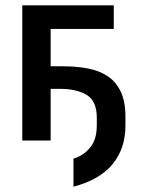

<svg xmlns="http://www.w3.org/2000/svg" viewBox="-20 -546 540 724"><path d="M64 -526H409V-437H171V-296H219Q270 -296 313 -287.5Q356 -279 387 -258Q418 -237 435.5 -200Q453 -163 453 -106V-72Q453 14 404.5 73Q356 132 257 158V52Q293 42 319 11.5Q345 -19 345 -73V-102Q345 -165 307 -188Q269 -211 206 -211H171V-16H64Z"/></svg>

Font: D2Coding
Style: Bold
Weight: 700
Monospace: yes
Designer: Yong-Rak Park; Jeong-Hwan Yoon; Sang-Min Lee;
Foundry: NHN Corporation
Version: Version 1.3.2; Build 20180524